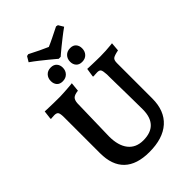

<svg xmlns="http://www.w3.org/2000/svg" viewBox="-280 -1093 1223 1223"><g transform="rotate(-45 331.5 -481.5)"><path d="M320 12Q207 12 149.5 -43Q92 -98 92 -206V-529Q92 -561 85.5 -572Q79 -583 58 -583Q50 -583 38 -582Q26 -581 26 -581L24 -585L31 -643Q31 -643 54 -642Q77 -641 108.5 -640.5Q140 -640 166 -640Q181 -640 200.5 -641.5Q220 -643 238.5 -644Q257 -645 268.5 -646.5Q280 -648 280 -648L274 -587Q241 -583 229 -571.5Q217 -560 215 -533L208 -240Q208 -158 243.5 -113Q279 -68 345 -68Q413 -68 447.5 -104Q482 -140 482 -210Q482 -231 481.5 -269Q481 -307 480.5 -351Q480 -395 479 -435.5Q478 -476 478 -502.5Q478 -529 478 -529Q476 -562 470 -572.5Q464 -583 444 -583Q436 -583 422 -582Q408 -581 408 -581L405 -585L414 -643Q414 -643 426 -642.5Q438 -642 457 -641.5Q476 -641 495.5 -640.5Q515 -640 529 -640Q554 -640 579.5 -641.5Q605 -643 623 -645Q641 -647 641 -647L636 -588Q597 -580 585.5 -571Q574 -562 574 -535V-217Q574 -106 508 -47Q442 12 320 12ZM331 -817Q331 -817 317.5 -828.5Q304 -840 282 -858Q260 -876 233.5 -897Q207 -918 180 -937L201 -972L215 -975Q249 -957 284 -940.5Q319 -924 340 -915Q362 -924 395.5 -940.5Q429 -957 465 -975L479 -972L500 -937Q473 -918 446.5 -897Q420 -876 397.5 -858Q375 -840 362 -828.5Q349 -817 349 -817ZM248 -697Q222 -697 208.5 -712.5Q195 -728 195 -752Q195 -779 211.5 -796.5Q228 -814 256 -814Q282 -814 296 -798.5Q310 -783 310 -759Q310 -732 293 -714.5Q276 -697 248 -697ZM423 -697Q397 -697 383 -712.5Q369 -728 369 -752Q369 -779 386 -796.5Q403 -814 431 -814Q457 -814 470.5 -798.5Q484 -783 484 -759Q484 -732 467.5 -714.5Q451 -697 423 -697Z"/></g></svg>

Font: Alegreya SemiBold
Style: Regular
Weight: 600
Designer: Juan Pablo del Peral
Foundry: Huerta Tipografica
Version: Version 2.009